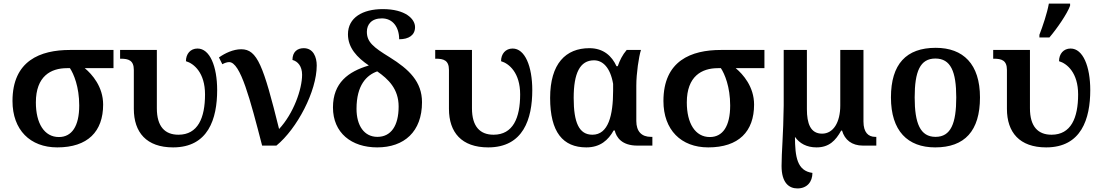

<svg xmlns="http://www.w3.org/2000/svg" viewBox="-20 -816 6180 1076"><path d="M301 10C472 10 558 -79 558 -230C558 -330 496 -400 455 -434H616V-536H372C206 -536 50 -476 50 -250C50 -88 149 10 301 10ZM310 -48C228 -48 181 -125 181 -242C181 -389 265 -434 355 -434H372C393 -402 424 -330 424 -225C424 -108 382 -48 310 -48Z M950 10C1147 10 1197 -150 1197 -311C1197 -444 1156 -544 1087 -544C1047 -544 1022 -514 1022 -473C1067 -460 1129 -408 1129 -287C1129 -155 1089 -61 980 -61C904 -61 859 -107 859 -209V-536H653V-487H657C700 -487 730 -478 730 -424V-206C730 -74 801 10 950 10Z M1449 0H1529C1645 -95 1755 -305 1755 -449C1755 -496 1736 -546 1682 -546C1647 -546 1619 -526 1619 -480C1649 -472 1673 -445 1673 -397C1673 -316 1625 -180 1544 -93C1456 -448 1422 -540 1332 -540C1287 -540 1241 -518 1207 -494L1226 -456C1238 -463 1253 -468 1264 -468C1328 -468 1382 -258 1449 0Z M2094 10C2245 10 2345 -78 2345 -243C2345 -358 2273 -427 2164 -495C2071 -552 2036 -581 2036 -638C2036 -679 2062 -713 2120 -713C2182 -713 2217 -663 2217 -596C2271 -596 2306 -619 2306 -664C2306 -710 2252 -765 2125 -765C2012 -765 1930 -717 1930 -624C1930 -548 1981 -494 2047 -449C1932 -415 1846 -352 1846 -214C1846 -71 1950 10 2094 10ZM2095 -49C2021 -49 1978 -112 1978 -206C1978 -340 2035 -395 2094 -416C2156 -373 2214 -318 2214 -219C2214 -111 2171 -49 2095 -49Z M2716 10C2913 10 2963 -150 2963 -311C2963 -444 2922 -544 2853 -544C2813 -544 2788 -514 2788 -473C2833 -460 2895 -408 2895 -287C2895 -155 2855 -61 2746 -61C2670 -61 2625 -107 2625 -209V-536H2419V-487H2423C2466 -487 2496 -478 2496 -424V-206C2496 -74 2567 10 2716 10Z M3266 10C3344 10 3389 -31 3419 -85H3425C3434 -46 3465 0 3552 0H3636V-49H3628C3575 -49 3546 -80 3546 -138V-336C3546 -405 3560 -498 3572 -536H3492C3468 -508 3453 -477 3442 -445H3435C3409 -502 3362 -546 3283 -546C3151 -546 3063 -460 3063 -267C3063 -75 3135 10 3266 10ZM3300 -61C3225 -61 3195 -129 3195 -267C3195 -406 3230 -478 3309 -478C3357 -478 3400 -439 3416 -346V-308C3416 -169 3389 -61 3300 -61Z M3949 10C4120 10 4206 -79 4206 -230C4206 -330 4144 -400 4103 -434H4264V-536H4020C3854 -536 3698 -476 3698 -250C3698 -88 3797 10 3949 10ZM3958 -48C3876 -48 3829 -125 3829 -242C3829 -389 3913 -434 4003 -434H4020C4041 -402 4072 -330 4072 -225C4072 -108 4030 -48 3958 -48Z M4449 240C4503 240 4533 203 4533 153C4446 141 4436 62 4435 -49C4461 -12 4501 10 4556 10C4626 10 4663 -28 4694 -84H4699C4714 -32 4754 0 4816 0H4891V-49H4885C4846 -49 4819 -74 4819 -135V-536H4689V-225C4689 -130 4650 -67 4587 -67C4521 -67 4502 -126 4502 -204V-536H4372V-225C4370 -58 4360 34 4360 114C4360 209 4402 240 4449 240Z M5221 10C5386 10 5472 -82 5472 -270C5472 -457 5378 -548 5224 -548C5059 -548 4973 -457 4973 -270C4973 -82 5067 10 5221 10ZM5223 -49C5137 -49 5106 -125 5106 -270C5106 -415 5136 -488 5222 -488C5308 -488 5339 -415 5339 -270C5339 -125 5309 -49 5223 -49Z M5805 -606H5861C5903 -655 5961 -739 5977 -784V-796H5858C5849 -744 5823 -667 5805 -621ZM5843 10C6040 10 6090 -150 6090 -311C6090 -444 6049 -544 5980 -544C5940 -544 5915 -514 5915 -473C5960 -460 6022 -408 6022 -287C6022 -155 5982 -61 5873 -61C5797 -61 5752 -107 5752 -209V-536H5546V-487H5550C5593 -487 5623 -478 5623 -424V-206C5623 -74 5694 10 5843 10Z"/></svg>

Font: Noto Serif Semi
Style: Regular
Weight: 600
Designer: Monotype Design Team
Foundry: Monotype Imaging Inc.
Version: Version 1.002